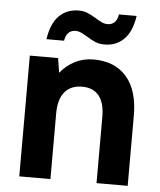

<svg xmlns="http://www.w3.org/2000/svg" viewBox="-51 -748 659 792"><g transform="rotate(5 278.5 -351.5)"><path d="M58.3 -500H175.3L184.8 -440Q209.8 -471 244.8 -489Q279.8 -507 321.7 -507Q410.2 -507 458.7 -451.2Q507.2 -395.5 507.2 -291V0H378.2V-275Q378.2 -331.8 354.5 -361.4Q330.8 -391.1 284.5 -391.1Q237.6 -391.1 212.5 -360.7Q187.3 -330.3 187.3 -271.5V0H58.3ZM243 -702.8Q263.5 -702.8 279.3 -696.3Q295.1 -689.8 316.1 -677.3Q331.6 -667.3 342.9 -662.3Q354.1 -657.3 366.6 -657.3Q384.1 -657.3 395.4 -668.5Q406.6 -679.8 409.6 -701.3H482.9Q473.3 -636.6 441.5 -604.5Q409.7 -572.5 360.6 -572.5Q340.1 -572.5 323.8 -579Q307.5 -585.5 287 -598.5Q270 -608.5 259.7 -613.2Q249.5 -618 237 -618Q219.5 -618 208.2 -606.7Q197 -595.5 193.5 -573.5H120.7Q130.3 -639.1 162.3 -670.9Q194.4 -702.8 243 -702.8Z"/></g></svg>

Font: AF Albert Sans Medium
Style: Regular
Weight: 500
Designer: Andreas Rasmussen
Foundry: a.Foundry
Version: Version 1.300;Glyphs 3.2 (3231)